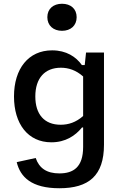

<svg xmlns="http://www.w3.org/2000/svg" viewBox="-20 -800 660 1022"><path d="M54.5 -286.5C54.5 -141.5 128 -42.5 253.5 -42.5C328.5 -42.5 381 -77.5 416.5 -121.5H422.5V-18C422.5 90.5 370 123 296 123C229 123 188.5 95.5 170 41L69 63C88 142.5 148 202 296 202C452 202 533.5 135.5 533.5 -30V-520.5H438L431 -453.5H416C385 -497.5 333 -532 257.5 -532C131.5 -532 54.5 -434.5 54.5 -286.5ZM310 -636C356.5 -636 388 -664 388 -708.5C388 -753 356.5 -780 310 -780C264 -780 232 -753 232 -708.5C232 -664 264 -636 310 -636ZM168 -286.5C168 -384 218.5 -439.5 304 -439.5C344 -439.5 384 -427 422.5 -393V-182.5C384 -148.5 344.5 -136 303 -136C216 -136 168 -191.5 168 -286.5Z"/></svg>

Font: Monaspace Neon Medium
Style: Regular
Weight: 500
Designer: Riley Cran & the Lettermatic Team
Foundry: Lettermatic
Version: Version 1.200 (Monaspace Neon)